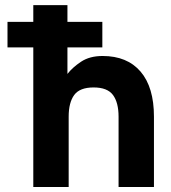

<svg xmlns="http://www.w3.org/2000/svg" viewBox="-20 -743 680 763"><path d="M451.2 0V-279.3Q451.2 -335.4 429 -365.5Q406.7 -395.5 352.1 -395.5Q296.9 -395.5 274.9 -365.5Q252.9 -335.4 252.9 -279.3V0H112.3V-554.7H9.8V-656.2H112.3V-722.7H248V-656.2H386.7V-554.7H248V-449.2Q268.1 -475.1 302.2 -497.8Q336.4 -520.5 387.7 -520.5Q485.4 -520.5 538.6 -458.5Q591.8 -396.5 591.8 -279.3V0Z"/></svg>

Font: Giphurs
Style: Bold
Weight: 700
Version: Version 0.920; ttfautohint (v1.8.4.7-5d5b)